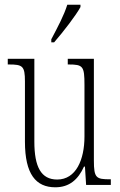

<svg xmlns="http://www.w3.org/2000/svg" viewBox="-20 -786 509 816"><path d="M198 -619V-606H210C250 -652 303 -721 322 -756V-766H266C252 -721 228 -676 198 -619ZM215 10C275 10 312 -23 337 -78H341L346 0H451V-24H448C389 -24 379 -29 379 -103V-536H268V-512H271C333 -512 339 -505 339 -425V-206C339 -107 303 -23 223 -23C155 -23 126 -76 126 -184V-536H13V-512H17C76 -512 86 -506 86 -440V-184C86 -45 133 10 215 10Z"/></svg>

Font: Noto Serif Thai ExtraCondensed ExtraLight
Style: Regular
Weight: 200
Width: 2
Designer: Monotype Design Team
Foundry: Monotype Imaging Inc.
Version: Version 2.002